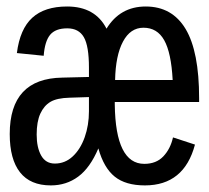

<svg xmlns="http://www.w3.org/2000/svg" viewBox="-20 -558 640 588"><path d="M331.5 -245.6V-237.3Q334 -56.2 421.9 -56.2Q458.5 -56.2 480.2 -79.1Q502 -102.1 509.8 -137.2L577.1 -115.2Q543.9 9.8 423.8 9.8Q364.7 9.8 331.3 -17.1Q297.9 -43.9 281.2 -103.5Q255.9 -43.9 219.5 -17.1Q183.1 9.8 135.7 9.8Q72.8 9.8 41.3 -30.3Q9.8 -70.3 9.8 -147.5Q9.8 -317.9 170.9 -320.3L252.4 -322.3V-351.1Q252.4 -417 236.8 -444.1Q221.2 -471.2 186 -471.2Q149.9 -471.2 133.5 -451.4Q117.2 -431.6 113.8 -387.2L31.7 -395.5Q41 -469.2 78.9 -503.7Q116.7 -538.1 185.5 -538.1Q271.5 -538.1 306.2 -470.2Q347.7 -538.1 426.3 -538.1Q507.3 -538.1 548.6 -469Q589.8 -399.9 589.8 -257.3V-245.6ZM92.3 -146Q92.3 -106 106.2 -81.5Q120.1 -57.1 147.9 -57.1Q179.2 -57.1 202.6 -78.9Q226.1 -100.6 239.3 -137.5Q252.4 -174.3 252.4 -217.3V-260.7L192.9 -258.8Q154.3 -257.8 134.5 -246.1Q114.7 -234.4 103.5 -210Q92.3 -185.5 92.3 -146ZM419.4 -473.1Q379.4 -473.1 356.7 -430.7Q334 -388.2 332.5 -313H508.8Q504.4 -396.5 482.9 -434.8Q461.4 -473.1 419.4 -473.1Z"/></svg>

Font: Liberation Mono
Style: Regular
Weight: 400
Monospace: yes
Designer: Steve Matteson
Foundry: Ascender Corporation
Version: Version 2.1.5